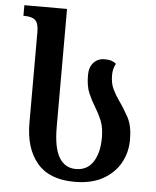

<svg xmlns="http://www.w3.org/2000/svg" viewBox="-54 -806 702 865"><g transform="rotate(5 297.0 -373.5)"><path d="M315 13Q201 13 145.5 -53Q90 -119 90 -234V-646Q90 -683 75.5 -697.5Q61 -712 26 -712H21V-760H214V-227Q214 -132 240.5 -88.5Q267 -45 316 -45Q368 -45 394.5 -86.5Q421 -128 421 -195Q421 -243 408 -273.5Q395 -304 379 -330Q362 -357 348 -389Q334 -421 334 -472Q334 -507 353 -528Q372 -549 403 -549Q422 -549 434.5 -544.5Q447 -540 455 -533Q442 -510 442 -481Q442 -444 454.5 -418Q467 -392 484 -368Q507 -336 527.5 -298Q548 -260 548 -198Q548 -140 521.5 -92.5Q495 -45 443.5 -16Q392 13 315 13Z"/></g></svg>

Font: Noto Serif Georgian SemiCondensed SemiBold
Style: Regular
Weight: 600
Width: 4
Designer: Monotype Design Team, Akaki Razmadze
Foundry: Google LLC
Version: Version 2.003; ttfautohint (v1.8.4.7-5d5b)